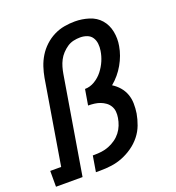

<svg xmlns="http://www.w3.org/2000/svg" viewBox="-143 -850 878 958"><g transform="rotate(-20 295.5 -371.5)"><path d="M-9 0V-84H49L123 -530Q128 -558 137 -585.5Q146 -613 161.5 -638.5Q177 -664 199.5 -685Q222 -706 249 -719.5Q276 -733 304.5 -738Q333 -743 361 -743Q399 -743 435.5 -731.5Q472 -720 495.5 -693Q519 -666 526.5 -628Q534 -590 527 -552Q519 -504 493 -458.5Q467 -413 427 -380Q448 -367 464 -348.5Q480 -330 488.5 -307Q497 -284 497.5 -258Q498 -232 494 -206Q489 -177 478 -147.5Q467 -118 447 -93Q427 -68 400.5 -49.5Q374 -31 345 -19.5Q316 -8 286 -4Q256 0 226 0H203L217 -84H226Q245 -84 264.5 -86.5Q284 -89 303 -96.5Q322 -104 339 -116Q356 -128 368.5 -144Q381 -160 388.5 -179Q396 -198 399 -217Q402 -234 400.5 -250Q399 -266 391 -279.5Q383 -293 370.5 -302Q358 -311 343.5 -316.5Q329 -322 312.5 -324Q296 -326 280 -326L294 -409Q321 -409 346 -424Q371 -439 388.5 -461.5Q406 -484 417 -509.5Q428 -535 432 -562Q435 -580 433 -598.5Q431 -617 421.5 -631.5Q412 -646 395 -652.5Q378 -659 359 -659Q359 -659 359 -659Q359 -659 359 -659Q341 -659 323 -655Q305 -651 289.5 -640.5Q274 -630 261 -616Q248 -602 239.5 -585.5Q231 -569 226 -551.5Q221 -534 218 -516L132 0Z"/></g></svg>

Font: Iosevka Curly Slab MdExObl
Style: Regular
Weight: 500
Width: 7
Italic angle: -9°
Monospace: yes
Designer: Belleve Invis
Foundry: Belleve Invis
Version: Version 11.1.0; ttfautohint (v1.8.3)